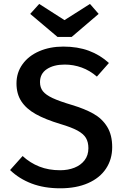

<svg xmlns="http://www.w3.org/2000/svg" viewBox="-20 -964 655 997"><path d="M292.8 13.8Q209.2 13.8 144.1 -11Q79 -35.9 32.3 -81L97.4 -153.8Q136.4 -117.9 184.4 -99Q232.3 -80 292.3 -80Q333.3 -80 366.4 -93.1Q399.5 -106.2 419.2 -131.8Q439 -157.4 439 -194.4Q439 -226.2 426.2 -247.7Q413.3 -269.2 382.1 -286.2Q350.8 -303.1 293.8 -320Q215.4 -343.6 165.9 -371.3Q116.4 -399 91 -437.7Q65.6 -476.4 65.6 -530.8Q65.6 -587.2 97.2 -630.8Q128.7 -674.4 184.1 -698.2Q239.5 -722.1 308.7 -722.1Q383.1 -722.1 441.3 -700.5Q499.5 -679 545.6 -636.9L483.1 -566.2Q446.7 -597.9 404.1 -613.3Q361.5 -628.7 315.9 -628.7Q259 -628.7 223.3 -605.1Q187.7 -581.5 187.7 -537.4Q187.7 -509.2 202.8 -490.3Q217.9 -471.3 252.8 -454.9Q287.7 -438.5 353.3 -419Q420 -399 465.1 -373.6Q510.3 -348.2 536.4 -305.9Q562.6 -263.6 562.6 -200Q562.6 -136.9 530.5 -88.5Q498.5 -40 437.4 -13.1Q376.4 13.8 292.8 13.8ZM314.9 -859.5 447.2 -943.6 492.3 -891.8 352.3 -772.3H278.5L136.9 -891.8L183.6 -943.6Z"/></svg>

Font: Fira Code Fixed Medium
Style: Regular
Weight: 500
Monospace: yes
Designer: Carrois Corporate, Edenspiekermann AG, Nikita Prokopov
Foundry: Carrois Corporate, Edenspiekermann AG, Nikita Prokopov
Version: Version 5.002